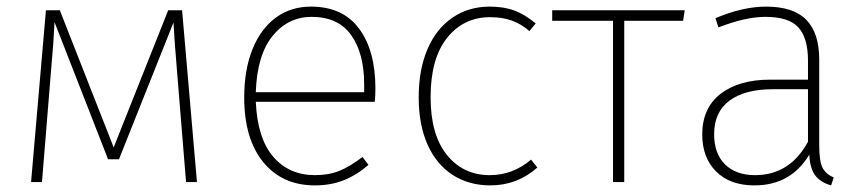

<svg xmlns="http://www.w3.org/2000/svg" viewBox="-20 -551 2612 581"><path d="M576 0H543L515 -344Q508 -425 505 -483L340 -69H307L145 -484Q142 -418 135 -344L107 0H74L119 -520H161L324 -105L489 -520H531Z M1114 -243H754Q759 -132 807 -76.5Q855 -21 933 -21Q975 -21 1007 -34Q1039 -47 1077 -76L1095 -52Q1059 -21 1020 -5.5Q981 10 933 10Q834 10 776.5 -60.5Q719 -131 719 -256Q719 -340 744 -402Q769 -464 814.5 -497.5Q860 -531 921 -531Q1017 -531 1066.5 -464.5Q1116 -398 1116 -283Q1116 -261 1114 -243ZM1082 -295Q1082 -390 1042.5 -445Q1003 -500 923 -500Q852 -500 805 -442.5Q758 -385 754 -272H1082Z M1601 -480 1582 -457Q1558 -478 1529.5 -488.5Q1501 -499 1463 -499Q1383 -499 1333 -436.5Q1283 -374 1283 -257Q1283 -143 1332.5 -82Q1382 -21 1462 -21Q1532 -21 1587 -68L1606 -44Q1545 10 1464 10Q1399 10 1350 -21.5Q1301 -53 1274 -113Q1247 -173 1247 -257Q1247 -340 1273.5 -402Q1300 -464 1349 -497.5Q1398 -531 1462 -531Q1505 -531 1537 -519Q1569 -507 1601 -480Z M2047 -488H1869V0H1835V-488H1651V-520H2052Z M2503 -14 2495 10Q2463 1 2447 -20Q2431 -41 2429 -83Q2373 10 2263 10Q2189 10 2147 -32Q2105 -74 2105 -144Q2105 -224 2160.5 -267Q2216 -310 2311 -310H2425V-368Q2425 -436 2396 -468Q2367 -500 2296 -500Q2236 -500 2154 -468L2145 -496Q2228 -531 2298 -531Q2381 -531 2420 -491Q2459 -451 2459 -371V-111Q2459 -63 2469 -43.5Q2479 -24 2503 -14ZM2425 -122V-281H2318Q2234 -281 2187.5 -246.5Q2141 -212 2141 -145Q2141 -86 2174 -53.5Q2207 -21 2265 -21Q2370 -21 2425 -122Z"/></svg>

Font: FiraGO UltraLight
Style: Regular
Weight: 200
Designer: bBox Type
Foundry: bBox Type GmbH
Version: Version 1.001